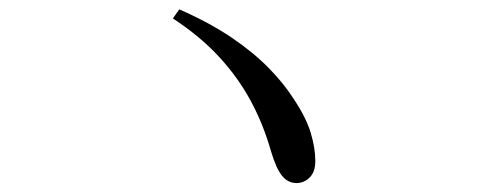

<svg xmlns="http://www.w3.org/2000/svg" viewBox="-20 -568 1040 419"><path d="M371.3 -547.6Q439 -517.7 486.3 -485.4Q533.6 -453.1 566.1 -419.9Q598.7 -386.8 620.1 -353.4Q647.2 -313.2 657.7 -279.4Q668.1 -245.5 668.1 -216.4Q668.1 -193.1 655.9 -180.8Q643.6 -168.5 627 -168.5Q608.3 -168.5 595.4 -184.5Q582.6 -200.4 571.6 -237.4Q554.8 -296.5 527.4 -347.4Q500.1 -398.2 458.7 -443.3Q417.3 -488.4 357.3 -527.8Z"/></svg>

Font: Early Summer Mincho VF
Style: Regular
Weight: 250
Designer: GuiWonder
Version: Version 1.002